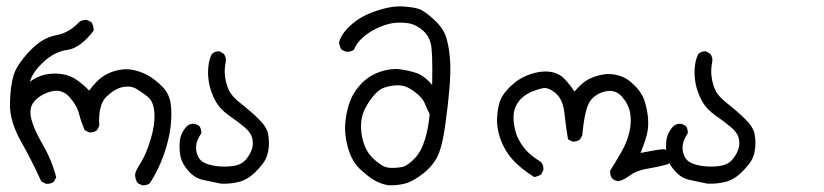

<svg xmlns="http://www.w3.org/2000/svg" viewBox="-20 -457 2540 592"><path d="M418 114.3 404.3 107.4Q396.5 95.7 396.5 81.1Q397.5 70.3 413.6 45.4Q429.7 20.5 443.8 -24.9Q458 -70.3 456.1 -106.9Q454.1 -143.6 436 -158.2Q418 -172.9 400.4 -183.1Q382.8 -193.4 358.4 -188.5Q334 -183.6 308.1 -158.7Q282.2 -133.8 286.1 -69.3L279.3 -55.7Q269.5 -47.9 254.9 -48.8L241.2 -55.7Q230.5 -80.1 223.6 -106.4Q216.8 -132.8 194.3 -157.7Q171.9 -182.6 141.1 -175.8Q110.4 -168.9 89.4 -148.4Q68.4 -127.9 75.7 -94.2Q83 -60.5 111.3 -12.2Q139.6 36.1 153.3 89.8L146.5 102.5Q136.7 111.3 121.1 109.4L107.4 102.5Q79.1 40 44.4 -21.5Q9.8 -83 10.7 -136.7Q11.7 -190.4 21.5 -223.6Q31.2 -256.8 70.8 -298.8Q110.4 -340.8 151.9 -348.1Q193.4 -355.5 223.6 -388.7Q233.4 -396.5 248 -395.5L261.7 -388.7Q269.5 -377 268.6 -362.3Q227.5 -308.6 188 -303.2Q148.4 -297.9 114.3 -266.1Q80.1 -234.4 72.3 -205.1Q94.7 -221.7 119.6 -227.1Q144.5 -232.4 171.4 -228.5Q198.2 -224.6 219.7 -208.5Q241.2 -192.4 254.9 -177.7Q278.3 -208 293 -218.3Q307.6 -228.5 322.8 -234.4Q337.9 -240.2 355.5 -242.7Q373 -245.1 393.6 -240.7Q414.1 -236.3 435.1 -225.1Q456.1 -213.9 479 -191.4Q502 -168.9 506.3 -137.2Q510.7 -105.5 505.9 -65.4Q501 -25.4 484.9 20.5Q468.8 66.4 442.4 107.4Q433.6 115.2 418 114.3Z M662.1 109.4Q634.8 103.5 607.9 98.1Q581.1 92.8 561.5 70.8Q542 48.8 537.1 27.8Q532.2 6.8 534.2 -19.5Q536.1 -45.9 555.7 -67.4Q566.4 -77.1 581.1 -75.2L593.8 -69.3Q601.6 -59.6 600.6 -45.9Q585 -23.4 584.5 -4.4Q584 14.6 592.8 29.3Q601.6 43.9 624 50.3Q646.5 56.6 671.4 56.6Q696.3 56.6 712.4 51.8Q728.5 46.9 739.3 33.7Q750 20.5 755.9 5.4Q761.7 -9.8 758.3 -28.3Q754.9 -46.9 734.9 -64Q714.8 -81.1 686.5 -100.6Q658.2 -120.1 644 -146.5Q629.9 -172.9 625 -198.2Q620.1 -223.6 622.1 -248Q624 -272.5 632.8 -290Q642.6 -299.8 657.2 -298.8L669.9 -291Q678.7 -280.3 675.8 -264.6Q670.9 -241.2 674.3 -218.3Q677.7 -195.3 686.5 -177.2Q695.3 -159.2 724.1 -136.7Q752.9 -114.3 777.8 -89.8Q802.7 -65.4 806.6 -43.9Q810.5 -22.5 808.6 -2.4Q806.6 17.6 799.3 33.2Q792 48.8 768.1 72.8Q744.1 96.7 717.8 103.5Q691.4 110.4 662.1 109.4Z M1177.7 114.3Q1154.3 110.4 1134.8 99.1Q1115.2 87.9 1089.8 64Q1064.5 40 1052.7 -2Q1041 -43.9 1044.9 -81.1Q1048.8 -118.2 1060.1 -147Q1071.3 -175.8 1095.2 -200.2Q1119.1 -224.6 1152.3 -235.8Q1185.5 -247.1 1214.4 -243.2Q1243.2 -239.3 1266.1 -231Q1289.1 -222.7 1312.5 -195.3Q1314.5 -298.8 1308.1 -323.2Q1301.8 -347.7 1284.7 -362.3Q1267.6 -377 1251.5 -382.3Q1235.4 -387.7 1208 -387.2Q1180.7 -386.7 1150.4 -373.5Q1120.1 -360.4 1099.6 -342.3Q1079.1 -324.2 1071.3 -303.7Q1060.5 -295.9 1045.9 -297.9L1033.2 -303.7Q1026.4 -314.5 1025.4 -326.2Q1031.2 -351.6 1061.5 -379.4Q1091.8 -407.2 1139.6 -423.3Q1187.5 -439.5 1223.6 -437Q1259.8 -434.6 1275.9 -427.7Q1292 -420.9 1320.3 -394.5Q1348.6 -368.2 1356.9 -338.4Q1365.2 -308.6 1367.7 -272.5Q1370.1 -236.3 1365.7 -183.6Q1361.3 -130.9 1352.5 -68.8Q1343.8 -6.8 1330.1 22.9Q1316.4 52.7 1285.2 77.6Q1253.9 102.5 1229 108.9Q1204.1 115.2 1177.7 114.3ZM1221.7 57.6Q1238.3 52.7 1258.8 31.2Q1279.3 9.8 1290.5 -27.8Q1301.8 -65.4 1304.7 -105.5Q1296.9 -120.1 1291 -135.3Q1285.2 -150.4 1271 -163.6Q1256.8 -176.8 1239.7 -186Q1222.7 -195.3 1201.2 -193.8Q1179.7 -192.4 1162.6 -186Q1145.5 -179.7 1127 -155.8Q1108.4 -131.8 1100.1 -109.4Q1091.8 -86.9 1093.3 -60.5Q1094.7 -34.2 1103 -11.2Q1111.3 11.7 1126 26.9Q1140.6 42 1159.2 53.7Q1177.7 65.4 1221.7 57.6Z M1886.7 101.6Q1876 100.6 1868.2 93.8Q1860.4 85 1861.3 69.3Q1879.9 40 1897 9.8Q1914.1 -20.5 1920.9 -51.3Q1927.7 -82 1922.9 -108.9Q1918 -135.7 1898.4 -158.2Q1878.9 -180.7 1850.1 -175.8Q1821.3 -170.9 1802.2 -148.9Q1783.2 -127 1775.4 -40L1768.6 -27.3Q1758.8 -19.5 1745.1 -20.5L1731.4 -27.3Q1724.6 -67.4 1720.2 -108.9Q1715.8 -150.4 1693.4 -169.4Q1670.9 -188.5 1653.8 -185.1Q1636.7 -181.6 1619.6 -174.3Q1602.5 -167 1589.4 -155.3Q1576.2 -143.6 1568.8 -125.5Q1561.5 -107.4 1564 -81.5Q1566.4 -55.7 1575.2 -35.6Q1584 -15.6 1599.1 2.9Q1614.3 21.5 1647.5 42Q1657.2 52.7 1655.3 67.4L1648.4 81.1Q1638.7 86.9 1627 88.9Q1584 61.5 1560.1 34.7Q1536.1 7.8 1523.4 -27.3Q1510.7 -62.5 1512.7 -94.7Q1514.6 -127 1522.5 -147.5Q1530.3 -168 1555.2 -191.9Q1580.1 -215.8 1613.3 -227.5Q1646.5 -239.3 1674.8 -235.8Q1703.1 -232.4 1721.7 -212.4Q1740.2 -192.4 1751 -174.8Q1765.6 -191.4 1780.8 -203.6Q1795.9 -215.8 1822.8 -223.6Q1849.6 -231.4 1872.6 -227.5Q1895.5 -223.6 1910.2 -214.8Q1924.8 -206.1 1941.4 -188.5Q1958 -170.9 1965.3 -151.4Q1972.7 -131.8 1976.6 -105.5Q1980.5 -79.1 1977.1 -55.2Q1973.6 -31.2 1955.1 14.6Q1976.6 10.7 1993.7 7.3Q2010.7 3.9 2028.3 2.9L2041 9.8Q2050.8 19.5 2047.9 36.1L2041 48.8Q2009.8 57.6 1976.6 63Q1943.4 68.4 1922.9 83.5Q1902.3 98.6 1886.7 101.6Z M2162.1 109.4Q2134.8 103.5 2107.9 98.1Q2081.1 92.8 2061.5 70.8Q2042 48.8 2037.1 27.8Q2032.2 6.8 2034.2 -19.5Q2036.1 -45.9 2055.7 -67.4Q2066.4 -77.1 2081.1 -75.2L2093.8 -69.3Q2101.6 -59.6 2100.6 -45.9Q2085 -23.4 2084.5 -4.4Q2084 14.6 2092.8 29.3Q2101.6 43.9 2124 50.3Q2146.5 56.6 2171.4 56.6Q2196.3 56.6 2212.4 51.8Q2228.5 46.9 2239.3 33.7Q2250 20.5 2255.9 5.4Q2261.7 -9.8 2258.3 -28.3Q2254.9 -46.9 2234.9 -64Q2214.8 -81.1 2186.5 -100.6Q2158.2 -120.1 2144 -146.5Q2129.9 -172.9 2125 -198.2Q2120.1 -223.6 2122.1 -248Q2124 -272.5 2132.8 -290Q2142.6 -299.8 2157.2 -298.8L2169.9 -291Q2178.7 -280.3 2175.8 -264.6Q2170.9 -241.2 2174.3 -218.3Q2177.7 -195.3 2186.5 -177.2Q2195.3 -159.2 2224.1 -136.7Q2252.9 -114.3 2277.8 -89.8Q2302.7 -65.4 2306.6 -43.9Q2310.5 -22.5 2308.6 -2.4Q2306.6 17.6 2299.3 33.2Q2292 48.8 2268.1 72.8Q2244.1 96.7 2217.8 103.5Q2191.4 110.4 2162.1 109.4Z"/></svg>

Font: JasonHandwriting2
Style: Regular
Weight: 400
Version: Version 1.05.10